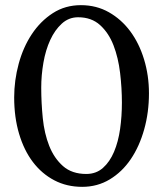

<svg xmlns="http://www.w3.org/2000/svg" viewBox="-20 -713 633 745"><path d="M35 -335Q35 -401 52.5 -465.5Q70 -530 103.5 -580.5Q137 -631 185 -662Q233 -693 294 -693Q354 -693 402.5 -665.5Q451 -638 485.5 -591.5Q520 -545 539 -482.5Q558 -420 558 -351Q558 -277 539.5 -211Q521 -145 487.5 -95.5Q454 -46 406 -17Q358 12 299 12Q239 12 190.5 -13.5Q142 -39 107.5 -84.5Q73 -130 54 -194Q35 -258 35 -335ZM315 -38Q353 -38 379.5 -61.5Q406 -85 422.5 -124Q439 -163 446 -212.5Q453 -262 453 -315Q453 -371 446 -430Q439 -489 420.5 -537Q402 -585 368.5 -615.5Q335 -646 283 -646Q247 -646 220 -621.5Q193 -597 175 -558Q157 -519 148.5 -470Q140 -421 140 -373Q140 -314 146 -254.5Q152 -195 171 -147Q190 -99 224.5 -68.5Q259 -38 315 -38Z"/></svg>

Font: Lusitana
Style: Regular
Weight: 400
Designer: Ana Paula Megda
Foundry: Ana Paula Megda
Version: Version 1.000; ttfautohint (v1.1) -l 8 -r 50 -G 200 -x 14 -D